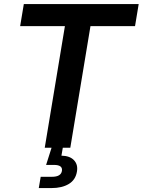

<svg xmlns="http://www.w3.org/2000/svg" viewBox="-20 -748 722 972"><path d="M82 -615.7 100.6 -727.5H682.1L663.6 -615.7H438L335.9 0H206.5L308.6 -615.7ZM176.3 204.1 186 147H243.2Q288.6 147 293.5 117.2Q298.3 86.9 253.4 86.9H213.4L248 -22H301.3L297.9 0L291 40Q334 41 354.7 63.2Q375.5 85.4 369.6 120.1Q362.8 162.6 328.4 183.3Q293.9 204.1 240.7 204.1Z"/></svg>

Font: Inter Display SemiBold
Style: Italic
Weight: 600
Italic angle: -9.39999°
Designer: Rasmus Andersson
Foundry: rsms
Version: Version 4.000;git-a52131595